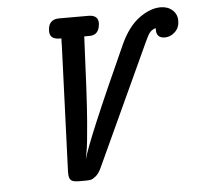

<svg xmlns="http://www.w3.org/2000/svg" viewBox="-48 -668 740 721"><g transform="rotate(-5 322.5 -307.0)"><path d="M158.2 -565.9Q158.2 -610.8 200.2 -610.8H310.1Q347.2 -610.8 347.2 -580.1Q345.2 -535.2 308.1 -535.2H288.1Q283.2 -424.3 279.1 -342.8Q274.9 -261.2 271 -214.6Q267.1 -168 264.6 -144.5Q262.2 -121.1 258.5 -100.1Q254.9 -79.1 253.9 -74.2Q271 -142.1 430.2 -493.2Q460 -558.1 502 -588.6Q543.9 -619.1 583 -619.1Q609.9 -619.1 627.4 -603.5Q645 -587.9 645 -563Q645 -537.1 627.9 -521Q610.8 -504.9 589.8 -504.9Q557.6 -504.9 558.1 -537.1V-543Q543 -538.1 535.4 -528.6Q527.8 -519 517.1 -495.1L305.2 -36.1Q296.4 -17.1 284.7 -7.6Q272.9 2 265.4 3.4Q257.8 4.9 245.1 4.9H222.2Q198.2 4.9 190.7 -2.4Q183.1 -9.8 183.1 -28.8V-35.2L201.2 -505.9Q201.2 -524.9 202.1 -535.2H195.8Q158.2 -535.2 158.2 -565.9Z"/></g></svg>

Font: CMU Typewriter Text
Style: BoldItalic
Weight: 700
Italic angle: -14.04°
Version: Version 0.7.0